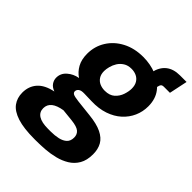

<svg xmlns="http://www.w3.org/2000/svg" viewBox="-268 -732 1056 1056"><g transform="rotate(45 260.0 -204.0)"><path d="M188.5 203.1Q104.5 203.1 54.2 186.8Q3.9 170.4 -18.1 140.4Q-40 110.4 -40 69.3Q-40 20 -10.5 -13.4Q19 -46.9 80.6 -59.6Q56.2 -68.4 44.9 -85Q33.7 -101.6 33.7 -120.6Q33.7 -154.8 60.5 -178.2Q87.4 -201.7 124 -208Q95.7 -226.6 78.4 -257.8Q61 -289.1 61 -334Q61 -391.6 90.3 -438.5Q119.6 -485.4 171.9 -512.7Q224.1 -540 292.5 -540Q347.7 -540 396 -520.8Q444.3 -501.5 474.1 -463.1Q503.9 -424.8 503.9 -367.2Q503.9 -325.2 487.5 -288.3Q471.2 -251.5 440.2 -223.4Q409.2 -195.3 364.3 -179.9Q319.3 -164.6 262.2 -166.5L205.6 -168Q181.2 -168.9 170.2 -160.6Q159.2 -152.3 159.2 -139.6Q159.2 -130.4 168.7 -124.5Q178.2 -118.7 212.4 -114.7L309.1 -104Q370.6 -97.7 407.2 -79.8Q443.8 -62 459.7 -33.7Q475.6 -5.4 475.6 34.2Q475.6 81.1 457.5 112.1Q439.5 143.1 409.4 161.4Q379.4 179.7 343.3 188.7Q307.1 197.8 270.3 200.4Q233.4 203.1 201.2 203.1ZM202.1 110.4H222.2Q253.4 110.4 279.5 104.5Q305.7 98.6 321.3 84Q336.9 69.3 336.9 42.5Q336.9 18.1 320.3 4.2Q303.7 -9.8 260.3 -14.6L189 -22Q146 -15.1 124 2.4Q102.1 20 102.1 48.8Q102.1 78.6 126.7 94.5Q151.4 110.4 202.1 110.4ZM273.4 -258.3Q310.5 -258.3 331.8 -277.6Q353 -296.9 361.8 -323.5Q370.6 -350.1 370.6 -371.6Q370.6 -397.5 360.1 -414.6Q349.6 -431.6 332 -439.9Q314.5 -448.2 293 -448.2Q265.1 -448.2 246.1 -436Q227.1 -423.8 215.8 -405.8Q204.6 -387.7 199.5 -367.9Q194.3 -348.1 194.3 -332.5Q194.3 -307.1 205.3 -290.5Q216.3 -273.9 234.1 -266.1Q252 -258.3 273.4 -258.3ZM369.6 -446.8 384.3 -512.7Q394.5 -561 425.3 -585.9Q456.1 -610.8 506.3 -610.8H557.6L535.2 -503.9H486.3Q476.6 -503.9 471.2 -498.5Q465.8 -493.2 462.9 -479L453.1 -433.1Z"/></g></svg>

Font: Schibsted Grotesk
Style: Bold Italic
Weight: 700
Italic angle: -12°
Designer: Bakken & Baeck AS, Henrik Kongsvoll
Foundry: Schibsted ASA
Version: Version 1.100;gftools[0.9.25]